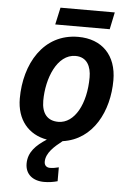

<svg xmlns="http://www.w3.org/2000/svg" viewBox="-61 -742 699 1018"><g transform="rotate(5 288.5 -233.0)"><path d="M199 -606H489L508 -697H219ZM213 231C239 231 262 227 284 221V147C268 151 254 154 237 154C219 154 207 143 207 124C207 77 250 40 292 7C454 -16 532 -175 532 -338C532 -471 453 -551 327 -551C140 -551 46 -381 46 -199C46 -86 109 -11 208 6C152 42 112 81 112 142C112 198 152 231 213 231ZM260 -93C202 -93 171 -130 171 -198C171 -316 223 -449 321 -449C383 -449 405 -399 405 -342C405 -202 347 -93 260 -93Z"/></g></svg>

Font: Noto Sans SemiBold
Style: Italic
Weight: 600
Italic angle: -12°
Designer: Monotype Design Team
Foundry: Monotype Imaging Inc.
Version: Version 2.013